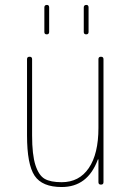

<svg xmlns="http://www.w3.org/2000/svg" viewBox="-20 -750 540 780"><path d="M230.5 9.8Q151.4 9.8 120.6 -36.1Q89.8 -82 89.8 -200.2V-509.8Q89.8 -519.5 100.1 -519.5Q110.4 -519.5 110.4 -509.8V-200.2Q110.4 -121.1 124 -79.1Q137.7 -37.1 161.6 -23.4Q185.5 -9.8 230.5 -9.8Q301.8 -9.8 340.8 -67.4Q379.9 -125 379.9 -230.5V-509.8Q379.9 -519.5 390.1 -519.5Q400.4 -519.5 400.4 -509.8V-9.8Q400.4 0 390.1 0Q379.9 0 379.9 -9.8V-101.6Q379.9 -102.5 378.9 -102.5Q377 -102.5 377 -100.6Q335.9 9.8 230.5 9.8ZM320.3 -620.1V-719.7Q320.3 -729.5 330.1 -730Q339.8 -730.5 339.8 -719.7V-620.1Q339.8 -610.4 330.1 -610.4Q320.3 -610.4 320.3 -620.1ZM160.2 -620.1V-719.7Q160.2 -729.5 169.9 -730Q179.7 -730.5 179.7 -719.7V-620.1Q179.7 -610.4 169.9 -610.4Q160.2 -610.4 160.2 -620.1Z"/></svg>

Font: Rounded Mgen+ 1m thin
Style: Regular
Weight: 100
Designer: [Source Han Sans]
Ryoko NISHIZUKA  (kana & ideographs); Paul D. Hunt (Latin, Greek & Cyrillic); Wenlong ZHANG  (bopomofo
Version: Version 1.059.20150602